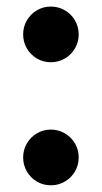

<svg xmlns="http://www.w3.org/2000/svg" viewBox="-20 -551 308 579"><path d="M49.8 -447.3Q49.8 -470.2 61 -489.5Q72.3 -508.8 91.3 -520Q110.4 -531.2 133.3 -531.2Q156.2 -531.2 175.5 -520Q194.8 -508.8 206.1 -489.5Q217.3 -470.2 217.3 -447.3Q217.3 -424.3 206.1 -405Q194.8 -385.7 175.5 -374.5Q156.2 -363.3 133.3 -363.3Q110.4 -363.3 91.3 -374.5Q72.3 -385.7 61 -405Q49.8 -424.3 49.8 -447.3ZM49.8 -76.2Q49.8 -99.1 61 -118.4Q72.3 -137.7 91.3 -148.9Q110.4 -160.2 133.3 -160.2Q156.2 -160.2 175.5 -148.9Q194.8 -137.7 206.1 -118.4Q217.3 -99.1 217.3 -76.2Q217.3 -53.2 206.1 -33.9Q194.8 -14.6 175.5 -3.4Q156.2 7.8 133.3 7.8Q110.4 7.8 91.3 -3.4Q72.3 -14.6 61 -33.9Q49.8 -53.2 49.8 -76.2Z"/></svg>

Font: Reddit Sans
Style: Bold
Weight: 700
Designer: Stephen Hutchings
Foundry: Reddit
Version: Version 1.013